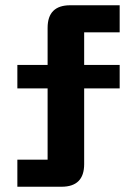

<svg xmlns="http://www.w3.org/2000/svg" viewBox="-20 -710 515 730"><path d="M46 0V-103H161V-604Q161 -690 247 -690H435V-587H300V-86Q300 0 214 0ZM46 -374V-463H435V-374Z"/></svg>

Font: Mozilla Text ExtraLight
Style: Regular
Weight: 200
Designer: Studio DRAMA
Foundry: Studio DRAMA
Version: Version 1.000